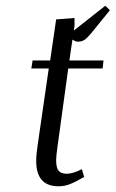

<svg xmlns="http://www.w3.org/2000/svg" viewBox="-20 -651 405 673"><path d="M89.8 -411.1 94.2 -439H155.8L176.8 -583L241.2 -587.9V-561L238.8 -543.9L349.1 -630.9L365.2 -615.2L301.8 -537.1Q286.1 -518.1 276.4 -511.5Q266.6 -504.9 252.9 -504.9Q248.5 -504.9 243.9 -506.8Q239.3 -508.8 236.3 -510.7L233.9 -512.2L223.1 -439H342.8L339.8 -411.1H219.2L182.1 -141.1Q176.8 -104.5 176.8 -89.8Q176.8 -61.5 186 -51.8Q195.3 -42 213.9 -42Q235.8 -42 267.1 -58.1L274.9 -30.8Q245.6 -13.7 226.1 -5.9Q206.5 2 185.1 2Q106.9 2 106.9 -86.9Q106.9 -107.9 111.8 -141.1L150.9 -411.1Z"/></svg>

Font: Dehuti
Style: Italic
Weight: 400
Version: Version 1.2